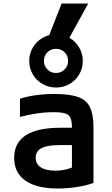

<svg xmlns="http://www.w3.org/2000/svg" viewBox="-20 -1067 640 1097"><path d="M310 10Q189 10 125 -35Q61 -80 61 -165Q61 -251 127 -294Q193 -337 324 -337H445V-238H319Q250 -238 217 -220.5Q184 -203 184 -166Q184 -130 213 -111Q242 -92 296 -92Q327 -92 357 -99Q387 -106 410 -119L391 -54V-337Q391 -374 383 -393Q375 -412 352.5 -419Q330 -426 287 -426Q258 -426 229 -423.5Q200 -421 167.5 -415Q135 -409 94 -399V-503Q134 -516 184.5 -523Q235 -530 292 -530Q377 -530 425.5 -513Q474 -496 494 -454.5Q514 -413 514 -340V-22Q475 -7 419.5 1.5Q364 10 310 10ZM300 -567Q258 -567 223 -587Q188 -607 167.5 -642Q147 -677 147 -719Q147 -761 167.5 -795.5Q188 -830 223 -850.5Q258 -871 300 -871Q343 -871 377.5 -850.5Q412 -830 432.5 -795.5Q453 -761 453 -719Q453 -677 432.5 -642Q412 -607 377.5 -587Q343 -567 300 -567ZM300 -650Q329 -650 349 -670Q369 -690 369 -719Q369 -749 349 -768.5Q329 -788 300 -788Q271 -788 251 -768.5Q231 -749 231 -719Q231 -690 251 -670Q271 -650 300 -650ZM363 -827H246L332 -1047H484Z"/></svg>

Font: M PLUS Code Latin Expanded SemiBold
Style: Regular
Weight: 600
Width: 7
Designer: Coji Morishita
Foundry: UNDERFOREST DESIGN
Version: Version 1.002; ttfautohint (v1.8.3)